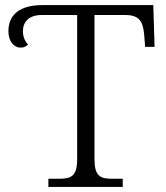

<svg xmlns="http://www.w3.org/2000/svg" viewBox="-20 -734 653 754"><path d="M170 0H462V-32H421C373 -32 351 -42 351 -111V-675H472C526 -675 541 -651 546 -600L550 -550H587L582 -714H147C61 -714 13 -679 13 -611C13 -573 34 -547 61 -547C75 -547 83 -552 90 -559C79 -572 70 -587 70 -612C70 -647 93 -675 143 -675H283V-109C283 -41 259 -32 211 -32H170Z"/></svg>

Font: Noto Serif Light
Style: Regular
Weight: 300
Designer: Monotype Design Team
Foundry: Monotype Imaging Inc.
Version: Version 2.013